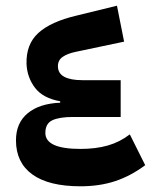

<svg xmlns="http://www.w3.org/2000/svg" viewBox="-20 -641 553 673"><path d="M262 12Q151 12 93.5 -29.5Q36 -71 36 -149Q36 -210 77 -244Q118 -278 191 -281V-286Q130 -297 102.5 -333.5Q75 -370 73 -417Q71 -486 114.5 -525.5Q158 -565 247 -586L390 -621L415 -495L244 -459Q216 -453 199.5 -441.5Q183 -430 183 -409Q183 -384 205 -372Q227 -360 268 -360H403V-231H236Q188 -231 163.5 -219.5Q139 -208 139 -175Q139 -119 262 -119Q316 -119 358 -131Q400 -143 435 -170L489 -62Q438 -24 383.5 -6Q329 12 262 12Z"/></svg>

Font: IBM Plex Arabic SemiBold
Style: Regular
Weight: 600
Designer: Mike Abbink, Paul van der Laan, Pieter van Rosmalen, Wael Morcos, Khajak Apelian
Foundry: Bold Monday
Version: Version 1.0